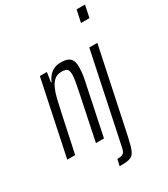

<svg xmlns="http://www.w3.org/2000/svg" viewBox="-226 -845 997 1137"><g transform="rotate(-30 272.0 -277.0)"><path d="M-3 0 104 -510H152L142 -444H146Q155 -465 168.5 -481.5Q182 -498 202.5 -508Q223 -518 250 -518Q279 -518 297 -510.5Q315 -503 323.5 -486Q332 -469 332 -440Q332 -419 328.5 -391.5Q325 -364 317 -330L248 0H193L257 -308Q266 -350 270.5 -377.5Q275 -405 275 -422Q275 -441 270 -451Q265 -461 254.5 -464.5Q244 -468 226 -468Q198 -468 179.5 -453Q161 -438 148 -410.5Q135 -383 126 -346.5Q117 -310 108 -267L51 0ZM472 -660 490 -743H547L530 -660ZM246 189 256 145Q278 145 289.5 140Q301 135 306.5 123.5Q312 112 316 89L442 -510H497L376 63Q368 98 361.5 121Q355 144 346.5 158Q338 172 325 178.5Q312 185 293 187Q274 189 246 189Z"/></g></svg>

Font: Saira UltraCondensed
Style: Italic
Weight: 400
Width: 1
Italic angle: -12°
Designer: Hector Gatti with collaboration of the Omnibus-Type team
Foundry: Omnibus-Type
Version: Version 1.101